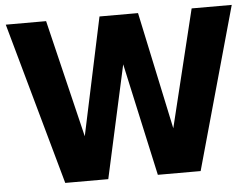

<svg xmlns="http://www.w3.org/2000/svg" viewBox="-51 -784 1113 849"><g transform="rotate(-5 505.5 -360.0)"><path d="M616 0H806L1007 -720H829L702 -199L591 -720H420L309 -198L183 -720H4L205 0H396L506 -500Z"/></g></svg>

Font: Aspekta 750
Style: Regular
Weight: 750
Designer: Ivo Dolenc
Version: Version 2.000